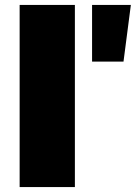

<svg xmlns="http://www.w3.org/2000/svg" viewBox="-20 -762 553 782"><path d="M60 -742V0H285V-742ZM355 -742V-511H483L513 -742Z"/></svg>

Font: Montserrat-Arabic Black
Style: Regular
Weight: 900
Designer: Mohamed Gaber
Foundry: Kief Type Foundry
Version: Version 5.008;PS 005.008;hotconv 1.0.88;makeotf.lib2.5.64775